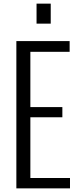

<svg xmlns="http://www.w3.org/2000/svg" viewBox="-20 -1036 438 1056"><path d="M70 0V-810H363V-751H147V-447H323V-391H147V-57H365V0ZM181 -906V-1016H259V-906Z"/></svg>

Font: Oswald Light
Style: Regular
Weight: 300
Designer: Vernon Adams
Foundry: Vernon Adams
Version: Version 4.103;gftools[0.9.33.dev8+g029e19f]